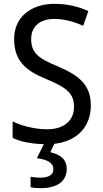

<svg xmlns="http://www.w3.org/2000/svg" viewBox="-20 -744 539 1004"><path d="M329 138C329 89 294 63 243 52L264 8C382 -5 455 -80 455 -193C455 -298 396 -349 282 -397C178 -440 143 -468 143 -541C143 -602 185 -645 264 -645C317 -645 369 -630 415 -609L442 -686C395 -708 335 -724 265 -724C140 -724 53 -652 54 -540C54 -428 112 -375 221 -331C332 -285 367 -254 367 -185C367 -116 318 -68 226 -68C162 -68 93 -86 46 -109V-23C87 -3 143 8 209 10L173 83C223 90 259 105 259 140C259 171 235 185 189 185C171 185 152 183 140 180V235C151 238 170 240 192 240C281 240 329 203 329 138Z"/></svg>

Font: Noto Sans Thai Looped SemiCondensed
Style: Regular
Weight: 400
Width: 4
Designer: Sasikarn Vongin, Ben Mitchell
Foundry: The Fontpad Ltd
Version: Version 1.001